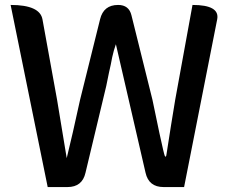

<svg xmlns="http://www.w3.org/2000/svg" viewBox="-20 -757 934 777"><path d="M173 0 23 -737Q142 -737 152 -678L211 -353Q224 -275 250 -117Q273 -210 304 -353L385 -679Q399 -737 458 -737Q502 -737 512 -695L597 -353Q607 -308 625 -219Q644 -131 647 -126Q652 -117 654 -134L672 -249Q686 -335 689 -353L759 -737Q870 -737 859 -679L725 0H642Q582 0 569 -58L449 -578Q440 -553 434 -525Q429 -497 421 -463Q414 -429 410 -409L326 -58Q313 0 253 0Z"/></svg>

Font: Swei Half Moon CJK SC
Style: Medium
Weight: 500
Version: Version 2.071